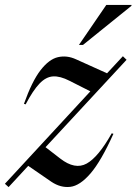

<svg xmlns="http://www.w3.org/2000/svg" viewBox="-53 -752 556 782"><path d="M-33 -3.5 315 -380 230 -423Q192 -442.5 163 -440.8Q134 -439 107.8 -411.5Q81.5 -384 51.5 -327L44.5 -329Q77.5 -421.5 112.2 -466.2Q147 -511 183.2 -519.2Q219.5 -527.5 256.5 -510.5L383 -453.5L447.5 -523L462.5 -508.5L132.5 -152.5L192 -106.5Q252.5 -59.5 300 -85.8Q347.5 -112 402 -209L409 -207Q359 -96 315.8 -45.8Q272.5 4.5 233.2 9Q194 13.5 156.5 -11.5L62 -76.5L-18 10ZM268.5 -569 380 -732H483L482 -728L285 -569Z"/></svg>

Font: Newsreader 72pt Medium
Style: Italic
Weight: 500
Italic angle: -17°
Designer: Hugues Gentile
Foundry: Production Type
Version: Version 1.003; ttfautohint (v1.8.3)